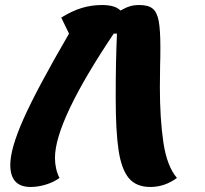

<svg xmlns="http://www.w3.org/2000/svg" viewBox="-20 -745 815 765"><path d="M618 -488 617 -398Q617 -272 631 -177.5Q645 -83 685 -36Q636 0 579 0Q523 0 493.5 -35Q464 -70 452.5 -146Q441 -222 441 -356Q441 -501 446 -611H433Q199 -262 199 -116Q199 -72 217 -36Q194 -19 162.5 -9.5Q131 0 102 0Q21 0 21 -88Q21 -153 74 -272Q127 -391 255 -611L224 -675Q268 -702 306.5 -713.5Q345 -725 386 -725Q439 -725 460 -703Q481 -715 497.5 -720Q514 -725 535 -725Q571 -725 588.5 -710.5Q606 -696 612.5 -660.5Q619 -625 619 -556Q619 -513 618 -488Z"/></svg>

Font: Lemonada SemiBold
Style: Regular
Weight: 600
Designer: Mohamed Gaber (Arabic) Eduardo Tunni (Latin)
Foundry: Kief Type Foundry
Version: Version 3.006